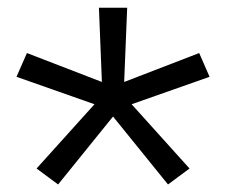

<svg xmlns="http://www.w3.org/2000/svg" viewBox="-20 -617 596 505"><path d="M23.4 -415 50.8 -477.5 248 -401.4 240.2 -596.7H314.5L306.6 -401.4L503.9 -477.5L531.2 -415L326.2 -342.8L478.5 -173.8L421.9 -131.8L277.3 -310.5L132.8 -131.8L76.2 -173.8L228.5 -342.8Z"/></svg>

Font: Batunionen A1
Style: Regular
Weight: 400
Designer: HanYang I&C Co.,Ltd.
Foundry: HanYang I&C Co.,Ltd.
Version: Version 2.50; ttfautohint (v1.6)